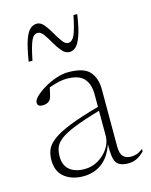

<svg xmlns="http://www.w3.org/2000/svg" viewBox="-104 -731 637 810"><g transform="rotate(-15 214.0 -326.5)"><path d="M357 6.5Q320 6.5 306 -12.5Q292 -31.5 293.5 -93.5Q274.5 -39.5 239.8 -14.8Q205 10 160 10Q110.5 10 78.2 -15.2Q46 -40.5 46 -91.5Q46 -115 54.2 -135.5Q62.5 -156 87.8 -175.2Q113 -194.5 162.5 -214.5Q212 -234.5 294 -257V-312.5Q294 -356.5 272 -381.2Q250 -406 196.5 -406Q181 -406 162.2 -402Q143.5 -398 119 -389Q114.5 -368 111 -354.2Q107.5 -340.5 101 -334Q96 -329 87.8 -326.2Q79.5 -323.5 71 -323.5Q48.5 -323.5 48.5 -341Q48.5 -352.5 64.2 -367.8Q80 -383 104.5 -397.5Q129 -412 157.2 -421.5Q185.5 -431 210 -431Q278 -431 303.5 -402Q329 -373 329 -323.5V-74.5Q329 -43.5 341.2 -30.8Q353.5 -18 375 -18Q387.5 -18 399.8 -22Q412 -26 427.5 -37.5V-27Q410 -9 392.8 -1.2Q375.5 6.5 357 6.5ZM83.5 -96Q83.5 -58 107.2 -38Q131 -18 172.5 -18Q205.5 -18 233.2 -34.8Q261 -51.5 277.5 -77.2Q294 -103 294 -129.5V-240Q223 -219.5 180.8 -202.5Q138.5 -185.5 117.5 -169.2Q96.5 -153 90 -135.5Q83.5 -118 83.5 -96ZM311 -658Q301.5 -595 289.8 -563.5Q278 -532 265.2 -521.8Q252.5 -511.5 238.5 -511.5Q221 -511.5 206.5 -528.5Q192 -545.5 179.2 -568Q166.5 -590.5 154.2 -607.5Q142 -624.5 128.5 -624.5Q111.5 -624.5 100.8 -601.8Q90 -579 77.5 -516.5H61Q71 -580 82.5 -611.2Q94 -642.5 107.5 -652.8Q121 -663 135.5 -663Q152 -663 166 -646Q180 -629 192.8 -606.5Q205.5 -584 217.8 -567Q230 -550 243.5 -550Q260 -550 271 -572.8Q282 -595.5 294.5 -658Z"/></g></svg>

Font: Newsreader Text ExtraLight
Style: Regular
Weight: 275
Designer: Hugues Gentile
Foundry: Production Type
Version: Version 1.001